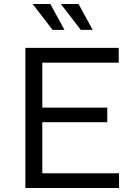

<svg xmlns="http://www.w3.org/2000/svg" viewBox="-20 -944 671 964"><path d="M107.4 0V-703.6H576.2V-629.4H192.4V-403.8H518.6V-330.6H192.4V-74.2H577.6V0ZM232.9 -923.8 303.7 -793.9H244.1L144 -923.8ZM374.5 -923.8 445.3 -793.9H385.7L285.6 -923.8Z"/></svg>

Font: Metrophobic
Style: Regular
Weight: 400
Designer: Vernon Adams
Foundry: Vernon Adams
Version: Version 3.200; ttfautohint (v1.8.4.7-5d5b);gftools[0.9.23]